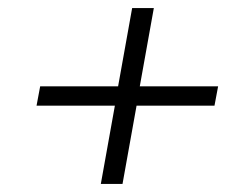

<svg xmlns="http://www.w3.org/2000/svg" viewBox="-20 -563 607 478"><path d="M266 -300H71L80 -348H274L309 -543H363L328 -348H523L514 -300H320L285 -105H231Z"/></svg>

Font: Bai Jamjuree Light
Style: Italic
Weight: 300
Italic angle: -10°
Version: Version 1.000; ttfautohint (v1.6)